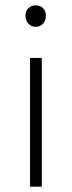

<svg xmlns="http://www.w3.org/2000/svg" viewBox="-20 -696 269 716"><path d="M92 0V-480H136V0ZM113 -596Q97 -596 86 -607.5Q75 -619 75 -637Q75 -655 86 -665.5Q97 -676 113 -676Q130 -676 140.5 -665.5Q151 -655 151 -637Q151 -619 140.5 -607.5Q130 -596 113 -596Z"/></svg>

Font: Source Sans 3 Light
Style: Regular
Weight: 300
Designer: Paul D. Hunt
Foundry: Adobe
Version: Version 3.052;hotconv 1.1.0;makeotfexe 2.6.0